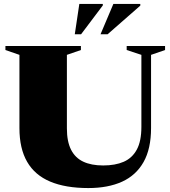

<svg xmlns="http://www.w3.org/2000/svg" viewBox="-20 -938 864 973"><path d="M696.5 -295V-660L622 -684.5V-705H816.5V-684.5L745.5 -660V-289.5Q745.5 -184 707.5 -116.8Q669.5 -49.5 598.5 -17.2Q527.5 15 427.5 15Q312 15 234.2 -17.8Q156.5 -50.5 117.5 -118Q78.5 -185.5 78.5 -288.5V-660L7.5 -684.5V-705H390V-684.5L319 -660V-287Q319 -221 340 -179.5Q361 -138 401.8 -118.8Q442.5 -99.5 503 -99.5Q564 -99.5 607 -118.2Q650 -137 673.2 -179.8Q696.5 -222.5 696.5 -295ZM489.5 -764.5 554.5 -918H691V-909.5L525.5 -764.5ZM359 -764.5 382 -918H501V-910.5L391 -764.5Z"/></svg>

Font: Newsreader 60pt ExtraBold
Style: Regular
Weight: 800
Designer: Hugues Gentile
Foundry: Production Type
Version: Version 1.003